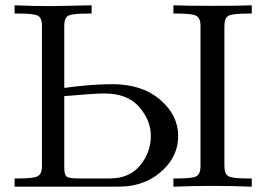

<svg xmlns="http://www.w3.org/2000/svg" viewBox="-20 -703 1012 723"><path d="M35 0V-31H50Q105 -31 121 -39Q137 -47 138 -73V-610Q137 -637 121.5 -644.5Q106 -652 50 -652H35V-683Q106 -680 175 -680L325 -683V-652H314Q255 -652 238.5 -644.5Q222 -637 222 -607V-372Q323 -386 403 -386Q515 -386 583 -327.5Q651 -269 651 -191Q651 -119 596.5 -65.5Q542 -12 462 -2Q444 0 410 0ZM222 -71Q222 -46 230.5 -38.5Q239 -31 276 -31H393Q467 -31 507.5 -80Q548 -129 548 -191Q548 -250 504 -300.5Q460 -351 373 -351Q334 -351 222 -341ZM633 0V-31H647Q702 -31 718 -38.5Q734 -46 735 -73V-610Q734 -636 718 -644Q702 -652 647 -652H633V-683Q682 -681 780 -681Q879 -681 928 -683V-652H916Q857 -652 841 -644Q825 -636 825 -605V-78Q825 -48 840 -39.5Q855 -31 912 -31H928V0Q854 -3 780 -3Q706 -3 633 0Z"/></svg>

Font: CMU Serif
Style: Roman
Weight: 500
Version: Version 0.7.0